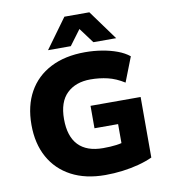

<svg xmlns="http://www.w3.org/2000/svg" viewBox="-100 -1025 988 1121"><g transform="rotate(-10 394.0 -465.0)"><path d="M434 11Q317 11 233 -33.5Q149 -78 104 -159.5Q59 -241 59 -352Q59 -465 104.5 -546.5Q150 -628 235.5 -672Q321 -716 440 -716Q491 -716 540 -708Q589 -700 630.5 -684.5Q672 -669 700 -646L643 -500Q594 -531 545.5 -542.5Q497 -554 444 -554Q356 -554 304 -504Q252 -454 252 -352Q252 -250 301.5 -198Q351 -146 448 -146Q492 -146 526.5 -150.5Q561 -155 593 -167L558 -98V-269H418V-402H715V-43Q678 -26 632.5 -14Q587 -2 536.5 4.5Q486 11 434 11ZM230 -765 358 -941H506L634 -765H499L432 -855L365 -765Z"/></g></svg>

Font: Nunito Sans 8pt Black
Style: Regular
Weight: 900
Version: Version 3.101;gftools[0.9.27]